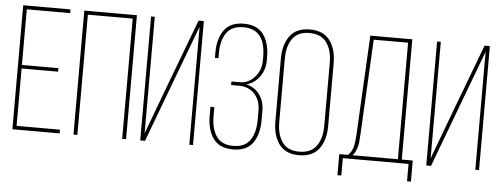

<svg xmlns="http://www.w3.org/2000/svg" viewBox="-51 -843 2818 1080"><g transform="rotate(5 1357.5 -303.5)"><path d="M62 -365H268V-345H62V-21H307V0H40V-700H307V-679H62Z M660 -679H407V0H385V-700H682V0H660Z M1039 -666 911 -326 789 0H762V-700H783V-42L880 -302L1030 -700H1060V0H1039Z M1432 -528V-510Q1432 -459 1404.5 -419.5Q1377 -380 1330 -366Q1379 -354 1405.5 -316Q1432 -278 1432 -226V-172Q1432 -92 1397 -43.5Q1362 5 1286 5Q1210 5 1174.5 -43.5Q1139 -92 1139 -172V-223H1161V-171Q1161 -101 1190.5 -58Q1220 -15 1285 -15Q1351 -15 1380.5 -58Q1410 -101 1410 -172V-226Q1410 -282 1377 -318.5Q1344 -355 1289 -355H1244V-375H1290Q1341 -375 1375.5 -414.5Q1410 -454 1410 -507V-528Q1410 -685 1285 -685Q1219 -685 1189.5 -642Q1160 -599 1160 -529V-499H1140V-529Q1140 -608 1175 -656.5Q1210 -705 1286 -705Q1362 -705 1397 -656.5Q1432 -608 1432 -528Z M1510 -172V-528Q1510 -607 1546.5 -656Q1583 -705 1658 -705Q1735 -705 1771.5 -656Q1808 -607 1808 -528V-172Q1808 -93 1771.5 -44Q1735 5 1658 5Q1583 5 1546.5 -44Q1510 -93 1510 -172ZM1532 -529V-171Q1532 -101 1562 -58Q1592 -15 1658 -15Q1724 -15 1755 -58Q1786 -101 1786 -171V-529Q1786 -599 1755 -642Q1724 -685 1658 -685Q1592 -685 1562 -642Q1532 -599 1532 -529Z M2299 98H2277V0H1906V98H1884V-21H1934Q1955 -42 1962 -70Q1969 -98 1971 -141L2000 -700H2237V-21H2299ZM2021 -679 1993 -140Q1991 -109 1989.5 -94Q1988 -79 1980.5 -57.5Q1973 -36 1959 -21H2215V-679Z M2654 -666 2526 -326 2404 0H2377V-700H2398V-42L2495 -302L2645 -700H2675V0H2654Z"/></g></svg>

Font: Bebas Neue Light
Style: Regular
Weight: 300
Designer: Ryoichi Tsunekawa
Foundry: Ryoichi Tsunekawa
Version: Version 1.003;PS 001.003;hotconv 1.0.70;makeotf.lib2.5.58329